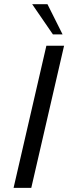

<svg xmlns="http://www.w3.org/2000/svg" viewBox="-20 -912 331 932"><path d="M236.8 -745.1 136.2 -891.6H210.4L283.7 -745.1ZM45.9 0 205.1 -689.9H291L131.8 0Z"/></svg>

Font: HK Grotesk Medium Legacy Italic
Style: Regular
Weight: 500
Italic angle: -13°
Designer: Alfredo Marco Pradil
Foundry: Hanken Design Co.
Version: Version 2.022;PS 002.022;hotconv 1.0.88;makeotf.lib2.5.64775